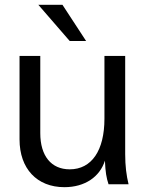

<svg xmlns="http://www.w3.org/2000/svg" viewBox="-20 -764 617 796"><path d="M247 12C332 12 394 -31 415 -98C417 -51 421 -27 430 0H513C504 -37 499 -76 499 -125V-532H413V-272C413 -140 360 -62 269 -62C192 -62 147 -118 147 -212V-532H61V-186C61 -65 133 12 247 12ZM269 -594H337L239 -744H139Z"/></svg>

Font: Ronzino
Style: Regular
Weight: 400
Designer: Nunzio Mazzaferro
Foundry: Collletttivo
Version: Version 1.000;Glyphs 3.3 (3337)